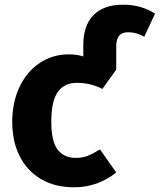

<svg xmlns="http://www.w3.org/2000/svg" viewBox="-20 -779 679 816"><path d="M639 -721 593 -623Q574 -633 558.5 -637.5Q543 -642 525 -642Q499 -642 486.5 -627.5Q474 -613 474 -581V-483L415 -401Q365 -427 307 -427Q253 -427 225.5 -388Q198 -349 198 -262Q198 -178 225 -143Q252 -108 303 -108Q330 -108 352 -116.5Q374 -125 405 -144L474 -46Q395 17 295 17Q214 17 155 -17.5Q96 -52 64 -114.5Q32 -177 32 -261Q32 -344 63 -409.5Q94 -475 149 -511.5Q204 -548 273 -548Q307 -548 334 -539V-588Q334 -670 377 -714.5Q420 -759 504 -759Q580 -759 639 -721Z"/></svg>

Font: Fira Sans BGR
Style: Bold
Weight: 700
Designer: bBox Type GmbH & Carrois Corporate GbR & Edenspiekermann AG
Foundry: bBox Type GmbH & Carrois Corporate GbR & Edenspiekermann AG
Version: Version 4.301